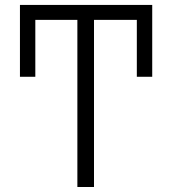

<svg xmlns="http://www.w3.org/2000/svg" viewBox="-20 -747 688 767"><path d="M59.7 -727.3H588.1V-440.3H526.6V-667.6H355.5V0H289.1V-667.6H121.1V-440.3H59.7Z"/></svg>

Font: Inter P Light
Style: Regular
Weight: 300
Designer: Rasmus Andersson
Foundry: rsms
Version: Version 3.018;git-588b23468